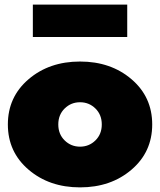

<svg xmlns="http://www.w3.org/2000/svg" viewBox="-20 -794 692 830"><path d="M103.5 -60.5Q14 -137 14 -256Q14 -375 103.5 -451.5Q193 -528 326 -528Q459 -528 548.5 -451.5Q638 -375 638 -256Q638 -137 548.5 -60.5Q459 16 326 16Q193 16 103.5 -60.5ZM259.5 -325Q232 -298 232 -256Q232 -214 259.5 -187Q287 -160 326 -160Q365 -160 392.5 -187Q420 -214 420 -256Q420 -298 392.5 -325Q365 -352 326 -352Q287 -352 259.5 -325ZM122 -774H530V-634H122Z"/></svg>

Font: Spartan MB
Style: Regular
Weight: 900
Designer: Matt Bailey
Foundry: Matt Bailey
Version: Version 001.001